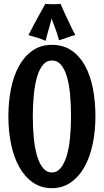

<svg xmlns="http://www.w3.org/2000/svg" viewBox="-20 -960 544 1006"><path d="M480 -350.1Q480 -272 465.3 -203.6Q450.7 -135.3 421.9 -84.2Q393.1 -33.2 350.3 -3.7Q307.6 25.9 252 25.9Q195.3 25.9 152.6 -3.7Q109.9 -33.2 81.3 -84.2Q52.7 -135.3 38.3 -203.6Q23.9 -272 23.9 -350.1Q23.9 -427.7 37.8 -496.1Q51.8 -564.5 80.1 -615.2Q108.4 -666 151.4 -695.6Q194.3 -725.1 252 -725.1Q311.5 -725.1 354.7 -695.6Q397.9 -666 425.8 -615.2Q453.6 -564.5 466.8 -496.1Q480 -427.7 480 -350.1ZM352.1 -350.1Q352.1 -410.6 347.2 -464.1Q342.3 -517.6 330.8 -557.4Q319.3 -597.2 300 -620.1Q280.8 -643.1 252 -643.1Q224.1 -643.1 205.1 -620.1Q186 -597.2 174.3 -557.4Q162.6 -517.6 157.2 -464.1Q151.9 -410.6 151.9 -350.1Q151.9 -289.1 157.2 -235.6Q162.6 -182.1 174.6 -142.3Q186.5 -102.5 205.6 -79.3Q224.6 -56.2 252 -56.2Q278.8 -56.2 297.9 -79.3Q316.9 -102.5 329.1 -142.3Q341.3 -182.1 346.7 -235.6Q352.1 -289.1 352.1 -350.1ZM375 -776.9Q360.8 -772.9 350.1 -769.3Q339.4 -765.6 329.3 -762.2Q319.3 -758.8 309.8 -755.4Q300.3 -752 289.1 -749Q284.7 -767.1 278.3 -786.1Q272 -805.2 265.9 -821.3Q259.8 -837.4 255.4 -848.9Q251 -860.4 251 -864.3Q244.1 -840.3 238.3 -817.9Q232.9 -798.8 227.5 -778.8Q222.2 -758.8 218.8 -746.1Q207 -751.5 196.3 -755.4Q185.5 -759.3 174.8 -762.7Q164.1 -766.1 152.8 -769Q141.6 -772 128.9 -775.9Q141.6 -800.8 156.7 -829.1Q171.9 -857.4 185.5 -882.3Q201.7 -911.1 217.8 -939.9Q228.5 -939 238.3 -938.5Q248 -938 256.8 -938Q265.1 -938 272.7 -938.2Q280.3 -938.5 285.6 -939Q292 -939.5 296.9 -939.9Q312 -905.3 326.7 -874Q333 -860.8 339.6 -846.9Q346.2 -833 352.3 -820.1Q358.4 -807.1 364.3 -795.9Q370.1 -784.7 375 -776.9Z"/></svg>

Font: Rum Raisin
Style: Regular
Weight: 400
Designer: Astigmatic (AOETI)
Foundry: Astigmatic (AOETI)
Version: Version 1.000